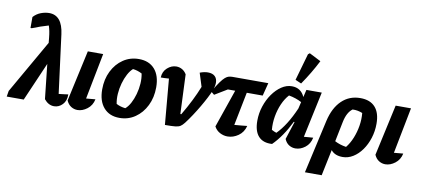

<svg xmlns="http://www.w3.org/2000/svg" viewBox="-136 -1103 3537 1602"><g transform="rotate(10 1632.5 -302.5)"><path d="M-53 0 -45 -49 214 -502 210 -543Q207 -575 202 -599.5Q197 -624 190 -645Q120 -625 54 -598H43V-691Q70 -721 106 -734.5Q142 -748 176 -748Q286 -748 306 -591L370 -97Q390 -99 409.5 -101.5Q429 -104 450 -107Q451 -53 420.5 -21Q390 11 349 11Q301 11 265 -34L233 -327L91 0Z M680 -106Q669 -53 629 -22.5Q589 8 547 8Q518 8 493 -7.5Q468 -23 453 -56L548 -489H678L602 -99Q642 -102 680 -106Z M903 12Q818 12 769.5 -43.5Q721 -99 721 -198Q721 -284 755 -352.5Q789 -421 847.5 -460.5Q906 -500 980 -500Q1066 -500 1114 -445.5Q1162 -391 1162 -292Q1162 -206 1128 -137Q1094 -68 1035.5 -28Q977 12 903 12ZM938 -76Q961 -95 980 -130Q999 -165 1011.5 -209.5Q1024 -254 1027 -299.5Q1030 -345 1022 -385Q984 -405 945 -409Q922 -389 903 -353.5Q884 -318 871.5 -273.5Q859 -229 856 -183.5Q853 -138 861 -99Q894 -81 938 -76Z M1407 -108Q1488 -245 1534 -362L1498 -476Q1535 -490 1566 -490Q1605 -490 1625.5 -470.5Q1646 -451 1646 -416Q1646 -389 1633 -352Q1621 -323 1601 -284Q1581 -245 1556 -202.5Q1531 -160 1504 -119Q1477 -78 1451 -44Q1434 -22 1418.5 -12Q1403 -2 1374.5 1Q1346 4 1288 4L1254 -383Q1220 -380 1185 -380Q1187 -431 1222 -462Q1257 -493 1298 -493Q1324 -493 1346.5 -480.5Q1369 -468 1385 -442L1399 -108Z M1648 -315 1620 -338Q1652 -393 1674 -423.5Q1696 -454 1712.5 -468Q1729 -482 1743.5 -485.5Q1758 -489 1774 -489H2077L2049 -379H1914L1858 -97Q1885 -99 1912 -101.5Q1939 -104 1966 -107Q1952 -52 1909 -22Q1866 8 1818 8Q1785 8 1754 -8Q1723 -24 1705 -57L1816 -379H1754Z M2196 5Q2120 10 2080.5 -33.5Q2041 -77 2041 -165Q2041 -228 2060.5 -287.5Q2080 -347 2113.5 -394.5Q2147 -442 2189 -470Q2231 -498 2276 -498Q2353 -498 2385 -426L2400 -489H2530L2447 -100Q2470 -102 2489 -103.5Q2508 -105 2525 -106Q2514 -52 2475 -22Q2436 8 2393 8Q2364 8 2339 -7.5Q2314 -23 2300 -56L2349 -207L2343 -209Q2278 -76 2196 5ZM2174 -111Q2195 -99 2215 -93Q2295 -173 2361 -325L2374 -381Q2326 -407 2265 -418Q2233 -383 2211 -333Q2189 -283 2179 -225.5Q2169 -168 2174 -111ZM2347 -534 2296 -556 2361 -784 2375 -795 2473 -745Q2418 -637 2347 -534Z M2507 190 2609 -264Q2635 -377 2699 -438.5Q2763 -500 2856 -500Q2939 -500 2982 -452Q3025 -404 3025 -312Q3025 -248 3006.5 -190Q2988 -132 2956 -87Q2924 -42 2882 -16Q2840 10 2794 10Q2727 10 2695 -31L2649 190ZM2847 -414Q2836 -411 2826 -406ZM2745 -277 2711 -109Q2755 -86 2808 -78Q2838 -115 2858.5 -165.5Q2879 -216 2888 -271Q2897 -326 2892 -380Q2873 -388 2852 -392Q2831 -396 2808 -395Q2762 -362 2745 -277Z M3288 -106Q3277 -53 3237 -22.5Q3197 8 3155 8Q3126 8 3101 -7.5Q3076 -23 3061 -56L3156 -489H3286L3210 -99Q3250 -102 3288 -106Z"/></g></svg>

Font: Piazzolla
Style: Bold Italic
Weight: 700
Italic angle: -11.3°
Designer: Juan Pablo del Peral
Foundry: Huerta Tipografica
Version: Version 1.330